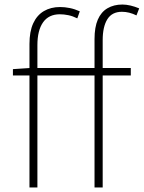

<svg xmlns="http://www.w3.org/2000/svg" viewBox="-20 -827 634 847"><path d="M110 0V-633Q110 -688 126.5 -724Q143 -760 173.5 -778Q204 -796 245 -796Q266 -796 288 -791.5Q310 -787 332 -777L321 -746Q301 -756 281.5 -760Q262 -764 244 -764Q195 -764 170 -728.5Q145 -693 145 -628V0ZM397 0V-655Q397 -707 411.5 -740.5Q426 -774 454 -790.5Q482 -807 520 -807Q537 -807 556 -802.5Q575 -798 594 -790L582 -759Q550 -775 518 -775Q474 -775 453.5 -742Q433 -709 433 -650V0ZM37 -494V-522L110 -527H557V-494Z"/></svg>

Font: Noto Sans TC
Style: Regular
Weight: 100
Designer: Ryoko NISHIZUKA 西塚涼子 (kana, bopomofo & ideographs); Paul D. Hunt (Latin, Greek & Cyrillic); Sandoll Communications 산돌커뮤니
Foundry: Adobe
Version: Version 2.004;hotconv 1.0.118;makeotfexe 2.5.65603